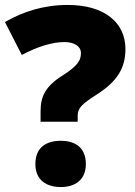

<svg xmlns="http://www.w3.org/2000/svg" viewBox="-20 -744 545 776"><path d="M144 -294V-252H294V-277C294 -308 312 -324 371 -362C454 -415 487 -469 487 -546C487 -653 402 -724 254 -724C156 -724 73 -697 0 -655L68 -522C133 -556 191 -574 240 -574C280 -574 307 -557 307 -530C307 -503 299 -481 233 -439C163 -395 144 -354 144 -294ZM123 -81C123 -15 169 12 226 12C281 12 327 -15 327 -81C327 -150 281 -175 226 -175C169 -175 123 -150 123 -81Z"/></svg>

Font: Noto Sans Thai Looped UI Narrow Black
Style: Regular
Weight: 900
Width: 4
Designer: Cadson Demak Team
Foundry: Cadson Demak Co., Ltd.
Version: Version 1.000